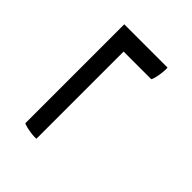

<svg xmlns="http://www.w3.org/2000/svg" viewBox="-9 -574 643 643"><g transform="rotate(-45 312.0 -252.5)"><path d="M549 -150Q542 -149 527.5 -150.5Q513 -152 500 -155Q487 -158 483 -161V-292H70Q69 -299 70.5 -312.5Q72 -326 75 -339Q78 -352 81 -355H549Z"/></g></svg>

Font: Alike
Style: Regular
Weight: 400
Designer: Sveta Sebyakina
Foundry: Cyreal (www.cyreal.org)
Version: Version 1.301; ttfautohint (v1.8.4.7-5d5b)